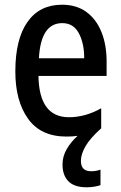

<svg xmlns="http://www.w3.org/2000/svg" viewBox="-20 -569 513 814"><path d="M323 113Q323 157 366 157Q378 157 388.5 155Q399 153 406 150V216Q379 225 347 225Q295 225 270 199.5Q245 174 245 128Q245 94 263 63Q281 32 309 7Q287 10 262 10Q153 10 99 -65.5Q45 -141 45 -266Q45 -403 96.5 -476Q148 -549 243 -549Q304 -549 346 -518.5Q388 -488 410 -433.5Q432 -379 432 -308V-247H143Q146 -72 272 -72Q342 -72 409 -110V-25Q362 17 342.5 51Q323 85 323 113ZM244 -471Q153 -471 145 -322H337Q337 -386 314 -428.5Q291 -471 244 -471Z"/></svg>

Font: Noto Sans Hebrew Condensed Medium
Style: Regular
Weight: 500
Width: 3
Designer: Monotype Design Team
Foundry: Monotype Imaging Inc.
Version: Version 2.004; ttfautohint (v1.8.4.7-5d5b)